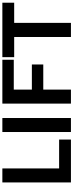

<svg xmlns="http://www.w3.org/2000/svg" viewBox="495 -1130 635 1666"><g transform="rotate(-90 813.0 -297.5)"><path d="M62.5 0V-595H184V-102.5H434.5V0Z M500 0V-595H621.5V0Z M746.5 0V-595H1127V-496H868V0ZM834 -240V-339H1086V-240Z M1324.5 0V-492.5H1149.5V-595H1622V-492.5H1447V0Z"/></g></svg>

Font: Encode Sans SC Condensed SemiBold
Style: Regular
Weight: 600
Width: 3
Designer: Multiple Designers
Foundry: Impallari Type
Version: Version 3.002